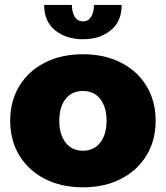

<svg xmlns="http://www.w3.org/2000/svg" viewBox="-20 -768 691 800"><path d="M325.5 12.5Q235.5 12.5 167.2 -22.5Q99 -57.5 60.8 -120Q22.5 -182.5 22.5 -265Q22.5 -347.5 60.8 -410Q99 -472.5 167.2 -507.2Q235.5 -542 325.5 -542Q415.5 -542 483.8 -507.2Q552 -472.5 590.2 -410Q628.5 -347.5 628.5 -265Q628.5 -182.5 590.2 -120Q552 -57.5 483.8 -22.5Q415.5 12.5 325.5 12.5ZM325.5 -140Q371.5 -140 397.8 -174Q424 -208 424 -265Q424 -322 397.8 -355.5Q371.5 -389 325.5 -389Q279.5 -389 253.2 -355.5Q227 -322 227 -265Q227 -208 253.2 -174Q279.5 -140 325.5 -140ZM164 -747.5H279.5Q279.5 -718 291.2 -698.5Q303 -679 325.5 -679Q348.5 -679 360 -698.5Q371.5 -718 371.5 -747.5H487Q487 -678.5 441.2 -641.5Q395.5 -604.5 325.5 -604.5Q255.5 -604.5 209.8 -641.5Q164 -678.5 164 -747.5Z"/></svg>

Font: Epilogue Black
Style: Regular
Weight: 900
Designer: Tyler Finck
Foundry: Etcetera Type Co
Version: Version 2.111; ttfautohint (v1.8.3)